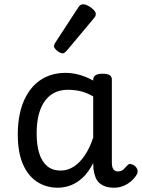

<svg xmlns="http://www.w3.org/2000/svg" viewBox="-20 -859 664 896"><path d="M250 17Q195 17 152.5 -11Q110 -39 86.5 -94Q63 -149 63 -232Q63 -284 72.5 -328.5Q82 -373 101 -408.5Q120 -444 147 -468.5Q174 -493 209 -506Q244 -519 287 -519Q319 -519 352 -509.5Q385 -500 415 -483V-487Q415 -501 426 -508Q437 -515 459 -515Q481 -515 491.5 -508.5Q502 -502 502 -488V-99Q502 -85 505.5 -76Q509 -67 515.5 -63Q522 -59 530 -59Q540 -59 546.5 -62Q553 -65 559.5 -71.5Q566 -78 575 -88Q581 -95 590 -93.5Q599 -92 609 -85Q619 -76 621.5 -65.5Q624 -55 619 -46Q608 -27 591.5 -13Q575 1 555 9Q535 17 513 17Q490 17 473 11.5Q456 6 443.5 -5.5Q431 -17 425 -33.5Q419 -50 416 -71Q416 -76 415.5 -83Q415 -90 415 -98Q393 -55 366 -30Q339 -5 309.5 6Q280 17 250 17ZM151 -235Q151 -183 163 -144Q175 -105 200 -84Q225 -63 263 -63Q294 -63 322 -80Q350 -97 374 -131.5Q398 -166 415 -217V-409Q384 -427 355.5 -433.5Q327 -440 297 -440Q270 -440 247.5 -432Q225 -424 207 -407.5Q189 -391 176.5 -366.5Q164 -342 157.5 -309.5Q151 -277 151 -235ZM273 -610Q262 -610 247 -622Q232 -634 232 -644Q232 -647 233 -650Q234 -653 238 -660L345 -824Q350 -832 355.5 -835.5Q361 -839 369 -839Q379 -839 392.5 -831.5Q406 -824 416.5 -813.5Q427 -803 427 -794Q427 -787 424.5 -782.5Q422 -778 415 -770L292 -623Q280 -610 273 -610Z"/></svg>

Font: Playwrite IT Trad
Style: Regular
Weight: 400
Designer: Veronika Burian, José Scaglione
Foundry: TypeTogether
Version: Version 1.002